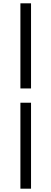

<svg xmlns="http://www.w3.org/2000/svg" viewBox="-20 -858 309 1157"><path d="M103 -838H167V-325H103ZM103 -239H167V279H103Z"/></svg>

Font: Noto Sans SC
Style: Regular
Weight: 400
Designer: Ryoko NISHIZUKA ____ (kana & ideographs); Paul D. Hunt (Latin, Greek & Cyrillic); Wenlong ZHANG ___ (bopomofo); Sandoll 
Foundry: Adobe Systems Incorporated
Version: Version 1.004